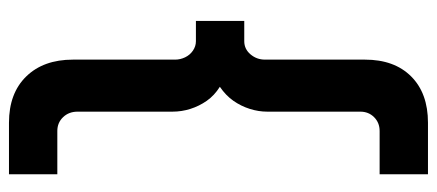

<svg xmlns="http://www.w3.org/2000/svg" viewBox="-286 -484 950 417"><g transform="rotate(90 188.5 -275.0)"><path d="M246 180Q182 180 145.5 142.5Q109 105 109 41V-181Q109 -192 104 -202.5Q99 -213 89.5 -219.5Q80 -226 69 -226H25V-331H69Q86 -331 97.5 -344.5Q109 -358 109 -376V-593Q109 -657 145.5 -693.5Q182 -730 246 -730H358V-625H264Q246 -625 234 -613Q222 -601 222 -583V-381Q222 -362 216 -343Q210 -324 198.5 -307.5Q187 -291 168 -278Q187 -266 198.5 -249.5Q210 -233 216 -214Q222 -195 222 -175V31Q222 50 234 62.5Q246 75 264 75H358V180Z"/></g></svg>

Font: MuseoModerno SemiBold Medium
Style: Regular
Weight: 500
Version: Version 1.001